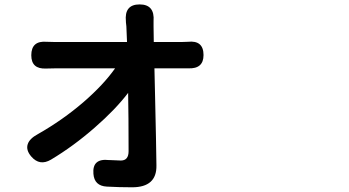

<svg xmlns="http://www.w3.org/2000/svg" viewBox="-20 -792 1540 848"><path d="M563.5 35.2Q506.8 35.2 452.1 32.2Q396.5 29.3 392.6 -24.4Q386.7 -93.8 461.9 -85Q462.9 -85 465.8 -85Q501 -83 513.7 -83Q547.9 -83 547.9 -124Q547.9 -283.2 545.9 -381.8Q489.3 -307.6 398.4 -228.5Q304.7 -146.5 205.1 -86.9Q155.3 -57.6 118.2 -100.6Q93.8 -128.9 102.5 -155.3Q110.4 -179.7 146.5 -199.2Q256.8 -261.7 349.6 -341.8Q437.5 -418 488.3 -490.2H226.6Q198.2 -490.2 183.6 -489.3Q118.2 -486.3 118.2 -547.9Q118.2 -613.3 186.5 -607.4Q200.2 -606.4 224.6 -606.4H382.8H541Q540 -638.7 538.1 -675.8Q538.1 -681.6 536.1 -694.3V-697.3Q528.3 -772.5 596.7 -772.5Q664.1 -772.5 658.2 -698.2Q658.2 -687.5 658.2 -675.8L659.2 -606.4H779.3Q798.8 -606.4 809.6 -607.4Q878.9 -615.2 878.9 -548.8Q878.9 -487.3 811.5 -490.2Q798.8 -490.2 786.1 -490.2H662.1Q663.1 -449.2 665 -363.3Q669.9 -152.3 670.9 -61.5Q672.9 35.2 563.5 35.2Z"/></svg>

Font: Bpmf GenSen Rounded B
Style: B
Weight: 700
Foundry: But Ko
Version: Version 1.320